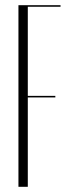

<svg xmlns="http://www.w3.org/2000/svg" viewBox="-20 -719 279 739"><path d="M213 -693H87V-350H193V-344H87V0H51V-699H213Z"/></svg>

Font: Moniqa ExtLt Narrow Display
Style: Regular
Weight: 200
Width: 4
Designer: Rajesh Rajput
Foundry: Rajesh Rajput
Version: Version 1.000